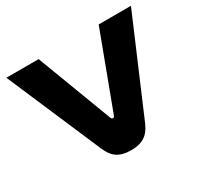

<svg xmlns="http://www.w3.org/2000/svg" viewBox="-144 -851 1083 1041"><g transform="rotate(-30 398.0 -330.5)"><path d="M8 -670 261 -81C287 -19 325 9 399 9C471 9 510 -19 536 -80L788 -670H586L410 -200C408 -194 404 -191 399 -191C395 -191 390 -194 388 -200L210 -670Z"/></g></svg>

Font: LT Wave Black
Style: Regular
Weight: 900
Designer: Daniel Lyons
Version: Version 2.5 (Glyphs App)